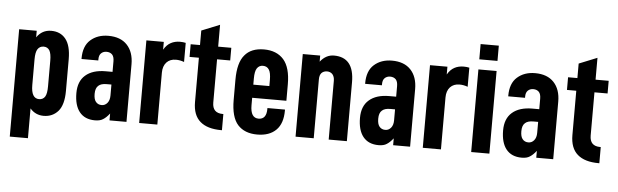

<svg xmlns="http://www.w3.org/2000/svg" viewBox="-51 -877 3937 1223"><g transform="rotate(5 1917.0 -265.5)"><path d="M41 -528.3H153.3V-486.3Q187.5 -536.1 246.1 -536.1Q304.7 -536.1 337.9 -495.1Q372.1 -453.1 372.1 -365.2V-163.1Q372.1 -74.2 336.9 -33.2Q300.8 7.8 244.1 7.8Q191.4 7.8 157.2 -32.2V158.2H41ZM255.9 -181.6V-345.7Q255.9 -390.6 244.1 -411.1Q231.4 -431.6 206.5 -431.6Q181.6 -431.6 168 -411.1Q155.3 -391.6 155.3 -345.7V-181.6Q155.3 -95.7 206.1 -95.7Q231.4 -95.7 244.1 -116.2Q255.9 -135.7 255.9 -181.6Z M773.4 -368.2V0H665V-43.9Q643.6 -16.6 624 -4.9Q605.5 7.8 572.3 7.8Q506.8 7.8 472.7 -35.2Q439.5 -77.1 439.5 -155.3Q439.5 -230.5 484.4 -269.5Q530.3 -309.6 613.3 -309.6H657.2V-377Q657.2 -406.2 644.5 -419.9Q630.9 -433.6 608.4 -433.6Q586.9 -433.6 573.2 -419.9Q560.5 -407.2 560.5 -381.8V-374H453.1V-377.9Q453.1 -457 497.1 -496.1Q542 -536.1 611.3 -536.1Q689.5 -536.1 731.4 -491.2Q773.4 -446.3 773.4 -368.2ZM657.2 -158.2V-228.5H627Q590.8 -228.5 574.2 -212.9Q555.7 -197.3 555.7 -160.2Q555.7 -126 568.4 -110.4Q582 -92.8 606.4 -92.8Q627.9 -92.8 642.6 -110.4Q657.2 -127.9 657.2 -158.2Z M854.5 -528.3H965.8V-478.5Q984.4 -510.7 1010.7 -524.4Q1036.1 -538.1 1069.3 -538.1Q1079.1 -538.1 1088.4 -537.1Q1097.7 -536.1 1105.5 -534.2V-412.1Q1079.1 -421.9 1052.7 -421.9Q1015.6 -421.9 993.2 -398.4Q970.7 -374 970.7 -332V0H854.5Z M1313.5 -447.3V-170.9Q1313.5 -103.5 1379.9 -103.5H1383.8V0H1379.9Q1290 0 1244.1 -40Q1197.3 -80.1 1197.3 -164.1V-447.3H1137.7V-528.3H1197.3V-621.1L1313.5 -668V-528.3H1397.5V-447.3Z M1557.6 -222.7V-174.8Q1557.6 -93.8 1609.4 -93.8Q1660.2 -93.8 1660.2 -161.1V-166H1772.5V-160.2Q1772.5 -77.1 1730.5 -35.2Q1687.5 7.8 1609.4 7.8Q1529.3 7.8 1485.4 -40Q1441.4 -88.9 1441.4 -199.2V-328.1Q1441.4 -437.5 1483.4 -486.3Q1524.4 -536.1 1606.4 -536.1Q1687.5 -536.1 1732.4 -485.4Q1776.4 -434.6 1776.4 -328.1V-222.7ZM1557.6 -345.7V-306.6H1660.2V-345.7Q1660.2 -391.6 1647.5 -411.1Q1634.8 -431.6 1608.4 -431.6Q1584 -431.6 1570.3 -411.1Q1557.6 -391.6 1557.6 -345.7Z M1854.5 -528.3H1965.8V-489.3Q2002.9 -536.1 2053.7 -536.1Q2182.6 -536.1 2182.6 -377V0H2066.4V-376Q2066.4 -402.3 2052.7 -418Q2039.1 -431.6 2018.6 -431.6Q1997.1 -431.6 1983.4 -418Q1970.7 -404.3 1970.7 -376V0H1854.5Z M2586.9 -368.2V0H2478.5V-43.9Q2457 -16.6 2437.5 -4.9Q2418.9 7.8 2385.7 7.8Q2320.3 7.8 2286.1 -35.2Q2252.9 -77.1 2252.9 -155.3Q2252.9 -230.5 2297.9 -269.5Q2343.8 -309.6 2426.8 -309.6H2470.7V-377Q2470.7 -406.2 2458 -419.9Q2444.3 -433.6 2421.9 -433.6Q2400.4 -433.6 2386.7 -419.9Q2374 -407.2 2374 -381.8V-374H2266.6V-377.9Q2266.6 -457 2310.5 -496.1Q2355.5 -536.1 2424.8 -536.1Q2502.9 -536.1 2544.9 -491.2Q2586.9 -446.3 2586.9 -368.2ZM2470.7 -158.2V-228.5H2440.4Q2404.3 -228.5 2387.7 -212.9Q2369.1 -197.3 2369.1 -160.2Q2369.1 -126 2381.8 -110.4Q2395.5 -92.8 2419.9 -92.8Q2441.4 -92.8 2456.1 -110.4Q2470.7 -127.9 2470.7 -158.2Z M2668 -528.3H2779.3V-478.5Q2797.9 -510.7 2824.2 -524.4Q2849.6 -538.1 2882.8 -538.1Q2892.6 -538.1 2901.9 -537.1Q2911.1 -536.1 2918.9 -534.2V-412.1Q2892.6 -421.9 2866.2 -421.9Q2829.1 -421.9 2806.6 -398.4Q2784.2 -374 2784.2 -332V0H2668Z M2977.5 -528.3H3093.8V0H2977.5ZM2977.5 -690.4H3093.8V-592.8H2977.5Z M3502 -368.2V0H3393.6V-43.9Q3372.1 -16.6 3352.5 -4.9Q3334 7.8 3300.8 7.8Q3235.4 7.8 3201.2 -35.2Q3168 -77.1 3168 -155.3Q3168 -230.5 3212.9 -269.5Q3258.8 -309.6 3341.8 -309.6H3385.7V-377Q3385.7 -406.2 3373 -419.9Q3359.4 -433.6 3336.9 -433.6Q3315.4 -433.6 3301.8 -419.9Q3289.1 -407.2 3289.1 -381.8V-374H3181.6V-377.9Q3181.6 -457 3225.6 -496.1Q3270.5 -536.1 3339.8 -536.1Q3418 -536.1 3460 -491.2Q3502 -446.3 3502 -368.2ZM3385.7 -158.2V-228.5H3355.5Q3319.3 -228.5 3302.7 -212.9Q3284.2 -197.3 3284.2 -160.2Q3284.2 -126 3296.9 -110.4Q3310.5 -92.8 3335 -92.8Q3356.4 -92.8 3371.1 -110.4Q3385.7 -127.9 3385.7 -158.2Z M3726.6 -447.3V-170.9Q3726.6 -103.5 3793 -103.5H3796.9V0H3793Q3703.1 0 3657.2 -40Q3610.4 -80.1 3610.4 -164.1V-447.3H3550.8V-528.3H3610.4V-621.1L3726.6 -668V-528.3H3810.5V-447.3Z"/></g></svg>

Font: Dinish Condensed
Style: Bold
Weight: 700
Width: 3
Designer: Bert Driehuis
Foundry: Playbeing
Version: Version 3.006; git-39231f3c-release